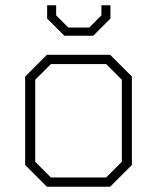

<svg xmlns="http://www.w3.org/2000/svg" viewBox="-20 -705 593 725"><path d="M75 -82V-416L157 -498H396L478 -416V-82L396 0H157ZM381 -35 440 -94V-404L381 -463H172L113 -404V-94L172 -35ZM158 -635V-685H192V-647L238 -601H317L363 -647V-685H397V-635L332 -570H223Z"/></svg>

Font: Chakra Petch ExtraLight
Style: Regular
Weight: 275
Designer: Katatrad Aksorn Co.,Ltd.
Foundry: Cadson Demak Co.,Ltd.
Version: Version 1.000; ttfautohint (v1.6)